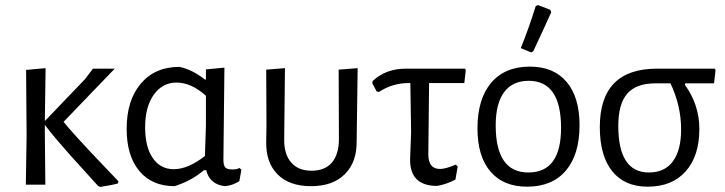

<svg xmlns="http://www.w3.org/2000/svg" viewBox="-20 -729 2864 758"><path d="M82 0 85 -194 83 -453 160 -460 157 -251 316 -417 347 -458H433L231 -248Q252 -222 282.5 -188.5Q313 -155 335.5 -131Q358 -107 395 -68.5Q432 -30 447 -14L446 -5Q427 1 376 9L367 5Q351 -13 316 -51.5Q281 -90 258.5 -115Q236 -140 207 -174Q178 -208 157 -236V-201L159 0Z M669 6Q580 6 530 -54Q480 -114 480 -220Q480 -333 536 -399Q592 -465 688 -465Q738 -455 789 -415H793V-455L866 -462L862 -98Q862 -76 869.5 -68Q877 -60 897 -60Q917 -60 925 -66L933 -59L925 -14Q899 3 868 6Q808 -1 794 -57H785Q736 -15 669 6ZM553 -227Q553 -148 583.5 -104.5Q614 -61 666 -61Q722 -61 789 -113L793 -233V-351Q735 -403 677 -403Q621 -403 587 -355Q553 -307 553 -227Z M1031 -171 1032 -236 1031 -454 1105 -460 1102 -180Q1101 -121 1129 -88Q1157 -55 1210 -55Q1263 -55 1290.5 -87.5Q1318 -120 1318 -180L1317 -454L1392 -460L1388 -171Q1389 -89 1341.5 -41.5Q1294 6 1208 6Q1122 6 1075.5 -41Q1029 -88 1031 -171Z M1706 5Q1599 5 1599 -98L1603 -208L1600 -401H1592Q1530 -401 1476 -366L1467 -368L1450 -400L1451 -409Q1503 -458 1583 -458H1815L1819 -453L1813 -401H1674L1671 -120Q1671 -62 1717 -62Q1740 -62 1779 -79L1787 -72L1778 -20Q1744 -2 1706 5Z M2095 -705 2104 -709 2153 -690 2156 -680Q2131 -624 2085 -526L2077 -522L2036 -539Q2068 -618 2095 -705ZM2072 -466Q2166 -466 2217 -405.5Q2268 -345 2268 -235Q2268 -119 2214 -55.5Q2160 8 2061 8Q1967 8 1916 -52Q1865 -112 1865 -222Q1865 -338 1919 -402Q1973 -466 2072 -466ZM2067 -410Q2004 -410 1970.5 -365.5Q1937 -321 1937 -234Q1937 -48 2066 -48Q2195 -48 2195 -224Q2195 -410 2067 -410Z M2537 8Q2446 8 2397 -53Q2348 -114 2348 -227Q2348 -458 2574 -458H2801L2805 -453L2799 -400H2685L2684 -394Q2741 -315 2741 -220Q2741 -113 2687 -52.5Q2633 8 2537 8ZM2542 -48Q2604 -48 2636.5 -92Q2669 -136 2669 -218Q2669 -311 2627 -400H2568Q2492 -400 2456.5 -359.5Q2421 -319 2421 -232Q2421 -48 2542 -48Z"/></svg>

Font: Alegreya Sans SC
Style: Regular
Weight: 400
Designer: Juan Pablo del Peral
Foundry: Huerta Tipografica
Version: Version 2.007